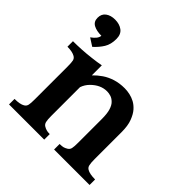

<svg xmlns="http://www.w3.org/2000/svg" viewBox="-207 -982 1153 1153"><g transform="rotate(45 370.0 -405.5)"><path d="M145 -597.7 95.7 -629.4Q134.8 -656.7 136.7 -683.6Q95.7 -683.6 69.8 -697.5Q43.9 -711.4 43.9 -744.1Q43.9 -776.9 67.1 -793.9Q90.3 -811 126.5 -811Q164.6 -811 189.5 -792.2Q214.4 -773.4 214.4 -733.9Q214.4 -688 195.3 -657Q176.3 -626 145 -597.7ZM264.2 -475.1Q287.1 -499 315.4 -518.3Q343.8 -537.6 379.4 -548.8Q415.5 -560.1 459 -560.1Q480 -560.1 502.7 -555.2Q525.4 -550.3 546.4 -539.1Q567.4 -527.8 585.9 -507.1Q604.5 -486.3 618.2 -450.2Q631.8 -415 631.8 -358.9V-130.9Q631.8 -98.1 635.7 -82.5Q639.2 -67.4 651.9 -60.1Q673.3 -46.9 720.2 -46.9V0H418.9V-46.9Q439 -46.9 450 -50Q460.9 -53.2 472.2 -60.1Q485.4 -67.9 488.8 -82.5Q492.2 -96.2 492.2 -130.9V-332Q492.2 -378.4 483.6 -405.8Q475.1 -433.1 460.9 -446.8Q445.8 -461.9 429.2 -467Q412.6 -472.2 397 -472.2Q342.3 -472.2 296.4 -426.3Q274.4 -404.3 264.2 -375V-130.9Q264.2 -98.1 268.1 -82.5Q272 -67.4 283.7 -60.3Q295.4 -53.2 306.2 -50.3Q315.9 -46.9 335 -46.9V0H36.1V-46.9Q83 -46.9 104 -60.1Q117.2 -67.9 120.6 -82.5Q124 -96.2 124 -130.9V-409.2Q124 -443.8 120.6 -458Q117.2 -472.2 104 -480Q81.5 -493.2 39.1 -493.2V-540Q73.2 -540 112.3 -542.2Q151.4 -544.4 190.9 -549.3Q210.4 -551.8 228.8 -554.2Q247.1 -556.6 264.2 -560.1Z"/></g></svg>

Font: BIZ UDPMincho
Style: Bold
Weight: 700
Designer: TypeBank Co., Ltd.
Foundry: Morisawa Inc.
Version: Version 1.06